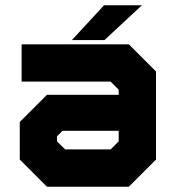

<svg xmlns="http://www.w3.org/2000/svg" viewBox="-20 -708 666 728"><path d="M158 0 55 -103V-245.5L158 -348.5H430V-368L399.5 -398.5H62V-540H468.5L571.5 -437V-103L468.5 0ZM194.5 -69 130.5 -132V-225L183.5 -278H502V-137L433 -69ZM194.5 -69H433L502 -137V-403L437 -467H124.5H437L502 -403V-278H183.5L130.5 -225V-132ZM227 -141.5H399.5L430 -172V-212H217L196 -191V-172ZM252.5 -556 374.5 -688H518L376 -556ZM347.5 -590H347L407 -653H407.5Z"/></svg>

Font: Tourney Black
Style: Regular
Weight: 900
Version: Version 1.015